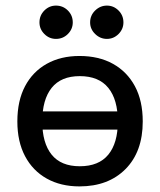

<svg xmlns="http://www.w3.org/2000/svg" viewBox="-20 -650 570 686"><path d="M264 -450Q333 -450 383.5 -422Q434 -394 462 -342Q490 -290 490 -216Q490 -108 428.5 -46Q367 16 264 16Q197 16 147 -12Q97 -40 69.5 -92Q42 -144 42 -216Q42 -290 69.5 -342Q97 -394 147 -422Q197 -450 264 -450ZM265 -378Q198 -378 164.5 -336Q131 -294 131 -216Q131 -139 164.5 -97.5Q198 -56 265 -56Q333 -56 367 -97.5Q401 -139 401 -216Q401 -294 367 -336Q333 -378 265 -378ZM115 -252H428V-187H115ZM362 -630Q386 -630 403.5 -612.5Q421 -595 421 -570Q421 -546 403.5 -528.5Q386 -511 362 -511Q338 -511 320 -528.5Q302 -546 302 -570Q302 -595 320 -612.5Q338 -630 362 -630ZM180 -630Q205 -630 222.5 -612.5Q240 -595 240 -570Q240 -546 222.5 -528.5Q205 -511 180 -511Q156 -511 138.5 -528.5Q121 -546 121 -570Q121 -595 138.5 -612.5Q156 -630 180 -630Z"/></svg>

Font: Podkova Medium
Style: Regular
Weight: 500
Designer: Ilya Yudin
Foundry: Cyreal (www.cyreal.org)
Version: Version 2.103